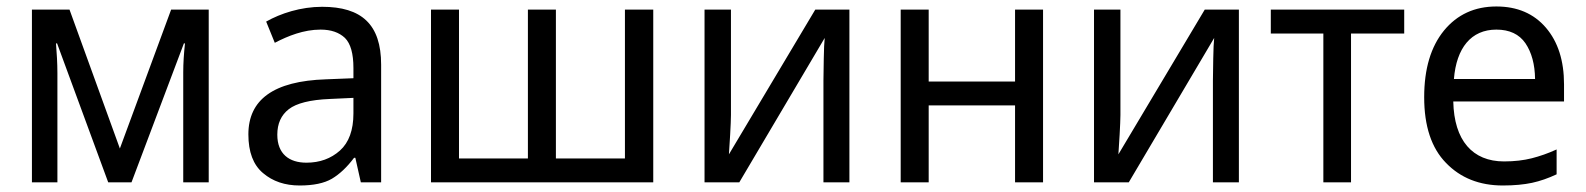

<svg xmlns="http://www.w3.org/2000/svg" viewBox="-20 -566 4922 596"><path d="M511.2 -536.1 352.1 -105 195.8 -536.1H79.1V0H158.2V-338.9C158.2 -370.6 156.2 -400.4 153.8 -431.2H157.2L315.9 0H388.2L550.8 -431.2H554.2C550.8 -400.4 548.8 -369.6 548.8 -341.8V0H627.9V-536.1Z M980 -544.9C913.6 -544.9 851.1 -524.4 806.2 -499L833 -433.1C874 -454.6 922.9 -474.1 975.1 -474.1C1007.8 -474.1 1032.7 -465.3 1050.8 -448.2C1068.4 -430.7 1077.1 -399.4 1077.1 -355V-323.2L992.2 -319.8C828.1 -314.5 751 -255.9 751 -148.9C751 -94.2 766.1 -54.2 796.4 -28.8C826.7 -2.9 864.7 9.8 910.2 9.8C952.6 9.8 986.3 2.9 1010.3 -11.2C1034.2 -25.4 1057.1 -46.9 1079.1 -76.2H1083L1100.1 0H1163.1V-365.2C1163.1 -490.2 1102.5 -544.9 980 -544.9ZM1077.1 -213.9C1077.1 -162.1 1063 -123.5 1035.2 -98.6C1007.3 -73.7 972.7 -61 931.2 -61C877.9 -61 840.8 -87.9 840.8 -147.9C840.8 -182.1 852.5 -208.5 876.5 -227.1C900.4 -245.6 942.9 -256.3 1003.9 -258.8L1077.1 -262.2Z M1919.9 -536.1V-74.2H1705.6V-536.1H1618.7V-74.2H1404.8V-536.1H1317.9V0H2007.8V-536.1Z M2167 -536.1V0H2274.9L2540 -448.2C2538.6 -435.1 2537.6 -413.6 2537.1 -383.8C2536.6 -354 2536.1 -331.1 2536.1 -315.9V0H2616.7V-536.1H2510.7L2242.7 -86.9C2244.6 -112.3 2249 -185.1 2249 -209V-536.1Z M2775.9 -536.1V0H2862.8V-238.8H3130.9V0H3217.8V-536.1H3130.9V-313H2862.8V-536.1Z M3376 -536.1V0H3483.9L3749 -448.2C3747.6 -435.1 3746.6 -413.6 3746.1 -383.8C3745.6 -354 3745.1 -331.1 3745.1 -315.9V0H3825.7V-536.1H3719.7L3451.7 -86.9C3453.6 -112.3 3458 -185.1 3458 -209V-536.1Z M4338.9 -536.1H3924.8V-461.9H4087.9V0H4173.8V-461.9H4338.9Z M4625 -545.9C4557.6 -545.9 4503.4 -521 4462.4 -471.2C4421.4 -420.9 4400.9 -352.1 4400.9 -264.2C4400.9 -174.8 4423.3 -106.4 4468.8 -60.1C4513.7 -13.7 4572.3 9.8 4645 9.8C4680.7 9.8 4710.9 6.8 4735.8 1.5C4760.7 -3.9 4786.1 -12.7 4812 -24.9V-102.1C4785.2 -89.8 4759.8 -81.1 4734.9 -74.7C4710 -68.4 4681.2 -64.9 4648.9 -64.9C4550.8 -64.9 4493.7 -129.9 4491.2 -251H4835V-304.2C4835 -377.4 4816.4 -436 4778.8 -480C4741.2 -523.9 4689.9 -545.9 4625 -545.9ZM4625 -474.1C4665.5 -474.1 4695.8 -460 4715.3 -431.6C4734.4 -403.3 4744.6 -366.2 4745.1 -320.8H4493.2C4501 -417 4546.4 -474.1 4625 -474.1Z"/></svg>

Font: Avrile Sans
Style: Regular
Weight: 400
Designer: Monotype Design Team, Google (font), Stefan Peev (BGR Cyrillic), Cristiano Sobral (main changes)
Foundry: The Avrile Sans Project Authors
Version: Version 3.110